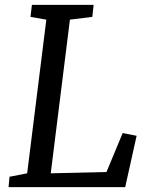

<svg xmlns="http://www.w3.org/2000/svg" viewBox="-20 -767 615 787"><path d="M15.1 0H493.2L540 -210.4L482.9 -221.7L416.5 -62L188 -56.6L266.6 -686.5L358.4 -697.8L363.8 -747.1H110.8L105 -697.8L169.9 -686.5L91.3 -56.6L19 -42.5Z"/></svg>

Font: Merriweather
Style: Italic
Weight: 400
Italic angle: -7.5°
Designer: Eben Sorkin
Foundry: Eben Sorkin
Version: Version 1.001